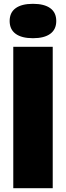

<svg xmlns="http://www.w3.org/2000/svg" viewBox="-20 -985 345 1005"><path d="M49.5 0V-740H256V0ZM152.5 -785Q93.5 -785 62 -808Q30.5 -831 30.5 -875Q30.5 -919.5 62 -942.2Q93.5 -965 152.5 -965Q211.5 -965 243 -942.2Q274.5 -919.5 274.5 -875Q274.5 -831 243 -808Q211.5 -785 152.5 -785Z"/></svg>

Font: Encode Sans Semi Condensed Black
Style: Regular
Weight: 900
Width: 4
Designer: Multiple Designers
Foundry: Impallari Type
Version: Version 3.000; ttfautohint (v1.8.3) -l 8 -r 50 -G 200 -x 14 